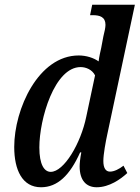

<svg xmlns="http://www.w3.org/2000/svg" viewBox="-20 -780 589 810"><path d="M153 10C223 10 275 -41 318 -137H323C318 -112 316 -90 316 -78C316 -19 344 10 388 10C441 10 489 -24 517 -50L501 -81C483 -67 462 -56 444 -56C426 -56 416 -71 416 -101C416 -129 426 -183 433 -215L549 -760H369L360 -716H371C402 -716 425 -708 425 -675C425 -664 421 -646 416 -626L407 -578C404 -566 398 -538 396 -521C375 -536 344 -546 312 -546C142 -546 40 -320 40 -160C40 -63 74 10 153 10ZM194 -55C167 -55 146 -85 146 -158C146 -278 210 -497 320 -497C343 -497 369 -486 381 -462L344 -288C321 -175 250 -55 194 -55Z"/></svg>

Font: Noto Serif Condensed Medium
Style: Italic
Weight: 500
Width: 3
Italic angle: -12°
Designer: Monotype Design Team
Foundry: Monotype Imaging Inc.
Version: Version 2.013